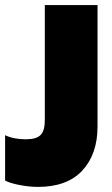

<svg xmlns="http://www.w3.org/2000/svg" viewBox="-20 -719 438 754"><path d="M0 -10V-188Q34 -172 82 -172Q123 -172 139.5 -189Q156 -206 156 -246V-699H363V-222Q363 -114 303.5 -49.5Q244 15 129 15Q95 15 56.5 7.5Q18 0 0 -10Z"/></svg>

Font: Prompt ExtraBold
Style: Regular
Weight: 800
Designer: Katatrad Team
Foundry: CadsonDemak
Version: Version 1.001